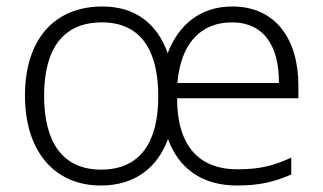

<svg xmlns="http://www.w3.org/2000/svg" viewBox="-20 -562 997 592"><path d="M696 -542C596 -542 530 -484 497 -398C466 -486 400 -542 296 -542C146 -542 57 -439 57 -267C57 -99 145 10 291 10C396 10 465 -45 498 -133C531 -44 601 10 711 10C779 10 826 -1 878 -24V-76C821 -50 779 -40 712 -40C592 -40 526 -114 526 -259H900V-298C900 -440 831 -542 696 -542ZM695 -493C795 -493 841 -418 840 -306H527C537 -428 599 -493 695 -493ZM294 -493C417 -493 468 -403 468 -265C468 -126 414 -39 292 -39C171 -39 116 -126 116 -267C116 -412 175 -493 294 -493Z"/></svg>

Font: Noto Sans Ethiopic Light
Style: Regular
Weight: 300
Designer: Monotype Design Team
Foundry: Monotype Imaging Inc.
Version: Version 2.102